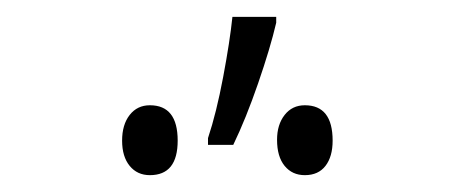

<svg xmlns="http://www.w3.org/2000/svg" viewBox="-20 -817 540 228"><path d="M227 -653Q237 -683 245 -725.5Q253 -768 256 -797H308V-790Q301 -760 286.5 -718Q272 -676 257 -645H227ZM342 -609Q327 -609 318 -620Q309 -631 309 -651Q309 -669 318 -680.5Q327 -692 342 -692Q375 -692 375 -650Q375 -631 366.5 -620Q358 -609 342 -609ZM158 -609Q143 -609 134 -620Q125 -631 125 -650Q125 -669 134 -680.5Q143 -692 158 -692Q191 -692 191 -650Q191 -609 158 -609Z"/></svg>

Font: Noto Sans Mono ExtraCondensed Light
Style: Regular
Weight: 300
Width: 2
Designer: Monotype Design Team
Foundry: Monotype Imaging Inc.
Version: Version 2.014; ttfautohint (v1.8.4.7-5d5b)